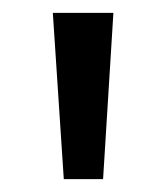

<svg xmlns="http://www.w3.org/2000/svg" viewBox="-20 -820 258 298"><path d="M79 -542 62 -800H156L140 -542Z"/></svg>

Font: Noto Sans Tamil ExtraCondensed
Style: Regular
Weight: 400
Width: 2
Designer: Jelle Bosma - Monotype Design Team
Foundry: Monotype Imaging Inc.
Version: Version 2.004; ttfautohint (v1.8.4.7-5d5b)